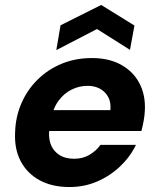

<svg xmlns="http://www.w3.org/2000/svg" viewBox="-20 -742 636 774"><path d="M260 12Q190 12 139.5 -15.5Q89 -43 63 -93Q37 -143 41 -211Q43 -272 66.5 -326Q90 -380 131.5 -421Q173 -462 228.5 -485Q284 -508 351 -508Q419 -508 468 -481Q517 -454 542 -406.5Q567 -359 564 -297Q563 -276 559 -254Q555 -232 550 -214H139L154 -298H425Q428 -329 416.5 -350.5Q405 -372 383.5 -384Q362 -396 333 -396Q299 -396 268 -380.5Q237 -365 215 -334.5Q193 -304 185 -257L180 -228Q174 -191 183.5 -163Q193 -135 217.5 -118.5Q242 -102 279 -102Q314 -102 341 -118Q368 -134 385 -158H528Q505 -110 464.5 -71.5Q424 -33 372 -10.5Q320 12 260 12ZM207 -540 224 -640 388 -722 522 -639 504 -541 371 -625Z"/></svg>

Font: DM Sans 28pt ExtraBold
Style: Italic
Weight: 800
Italic angle: -10°
Version: Version 4.004;gftools[0.9.30]